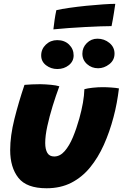

<svg xmlns="http://www.w3.org/2000/svg" viewBox="-20 -950 640 1000"><path d="M561 -814Q540 -814 503.5 -812.8Q467 -811.5 423.2 -809.2Q379.5 -807 336.2 -803.8Q293 -800.5 258 -797Q261 -823 264.5 -847.5Q268 -872 273.5 -897Q298.5 -903 340.5 -909Q382.5 -915 429 -919.8Q475.5 -924.5 516.2 -927.2Q557 -930 580.5 -930Q578.5 -917 573.5 -883.8Q568.5 -850.5 561 -814ZM491 -594.5Q457.5 -594.5 433.2 -616.2Q409 -638 409 -670.5Q409 -702.5 432 -725.5Q455 -748.5 487.5 -748.5Q523 -748.5 549.8 -726.5Q576.5 -704.5 576.5 -671Q576.5 -636.5 549.2 -615.5Q522 -594.5 491 -594.5ZM278.5 -590.5Q245.5 -590.5 220 -610Q194.5 -629.5 194.5 -661Q194.5 -694.5 219 -717.8Q243.5 -741 278 -741Q316 -741 339.8 -717.8Q363.5 -694.5 363.5 -661.5Q363.5 -630.5 338.5 -610.5Q313.5 -590.5 278.5 -590.5ZM419.5 -485.5Q435 -490 462.2 -493Q489.5 -496 514.5 -496Q535 -496 559.8 -494.2Q584.5 -492.5 599.5 -489.5Q595 -452 588 -414Q581 -376 571 -339Q551 -263 521 -196Q491 -129 449.2 -78Q407.5 -27 351.5 1.8Q295.5 30.5 222.5 30.5Q118.5 30.5 75.8 -23.8Q33 -78 33 -168.5Q33 -242 55.2 -330.8Q77.5 -419.5 107.5 -508Q123 -509.5 146.8 -510.5Q170.5 -511.5 190 -511.5Q218.5 -511 246.2 -508.2Q274 -505.5 289 -500.5Q271 -452 254.2 -397.8Q237.5 -343.5 226.5 -293.2Q215.5 -243 215.5 -205.5Q215.5 -172.5 226.5 -153.8Q237.5 -135 262.5 -135Q292.5 -135 316.8 -162.8Q341 -190.5 359.8 -235.5Q378.5 -280.5 393 -332.5Q405 -375.5 411.8 -414Q418.5 -452.5 419.5 -485.5Z"/></svg>

Font: Grandstander ExtraBold
Style: Italic
Weight: 800
Italic angle: -15°
Designer: Tyler Finck
Foundry: Etcetera Type Co
Version: Version 1.200; ttfautohint (v1.8.3)